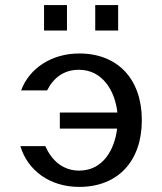

<svg xmlns="http://www.w3.org/2000/svg" viewBox="-20 -720 637 754"><path d="M215 -278V-215H440C430 -133 385 -50 291 -50C225 -50 182 -92 158 -146H60C89 -50 176 14 291 14C444 14 537 -88 537 -248C537 -408 444 -510 291 -510C183 -510 95 -452 63 -365H165C190 -414 230 -446 290 -446C384 -446 432 -361 441 -278ZM153 -600H243V-700H153ZM354 -600H444V-700H354Z"/></svg>

Font: Perun
Style: Regular
Weight: 400
Foundry: Copyright (c) Stefan Peev, Context Ltd, 2016
Version: Version 1.089